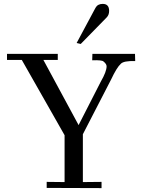

<svg xmlns="http://www.w3.org/2000/svg" viewBox="-20 -966 724 987"><path d="M674 -689 675 -652Q616 -654 601 -638Q580 -619 551 -557L406 -276V-30L502 -31V1L220 0V-31L312 -30V-271L92 -658H16V-689H277V-658H203L384 -323L498 -546Q528 -598 528 -625Q528 -637 512 -650Q504 -658 454 -656L455 -689ZM541 -910Q541 -889 528 -876L395 -740L374 -745L471 -926Q482 -946 508 -946Q541 -946 541 -910Z"/></svg>

Font: GFS Didot
Style: Regular
Weight: 400
Designer: Takis Katsoulidis and George D. Matthiopoulos
Foundry: Takis Katsoulidis and George D. Matthiopoulos
Version: Version 1.0